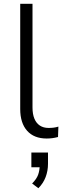

<svg xmlns="http://www.w3.org/2000/svg" viewBox="-20 -725 338 1016"><path d="M227 8Q160 8 123.5 -33Q87 -74 87 -148V-705H152V-156Q152 -121 162 -97Q172 -73 191 -60.5Q210 -48 237 -48Q251 -48 263.5 -49.5Q276 -51 289 -55L287 0Q272 4 257.5 6Q243 8 227 8ZM183 271 150 246Q174 222 182 199Q190 176 190 150L206 160H146V82H234V142Q234 179 221.5 212Q209 245 183 271Z"/></svg>

Font: Nunito Sans 10pt Light
Style: Regular
Weight: 300
Designer: Vernon Adams
Foundry: Vernon Adams
Version: Version 3.101;gftools[0.9.27]